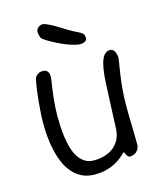

<svg xmlns="http://www.w3.org/2000/svg" viewBox="-133 -1009 948 1121"><g transform="rotate(-15 341.0 -448.5)"><path d="M415.5 -742.2Q399.4 -742.2 377.4 -748.3Q355.5 -754.4 332 -763.7Q308.6 -772.9 285.4 -784.4Q262.2 -795.9 243.7 -806.6Q225.1 -817.4 212.9 -826.2Q200.7 -835 199.2 -839.4Q191.4 -860.8 191.4 -874.5Q191.4 -882.8 195.1 -889.6Q198.7 -896.5 204.3 -901.4Q210 -906.2 216.8 -908.9Q223.6 -911.6 230.5 -911.6Q237.8 -911.6 249 -907.5Q260.3 -903.3 273.4 -896.7Q286.6 -890.1 300.3 -882.1Q314 -874 326.2 -866.5Q338.4 -858.9 347.9 -852.8Q357.4 -846.7 362.3 -843.8Q380.9 -832.5 395 -825.4Q409.2 -818.4 419.7 -813.2Q430.2 -808.1 437.3 -803.7Q444.3 -799.3 448.7 -793.5Q453.6 -786.6 454.6 -779.3Q455.6 -772 455.6 -766.6Q455.6 -763.7 453.6 -759.3Q451.7 -754.9 447 -751.2Q442.4 -747.6 434.6 -744.9Q426.8 -742.2 415.5 -742.2ZM300.8 15.1Q256.8 15.1 223.6 -1.2Q190.4 -17.6 166.5 -45.2Q142.6 -72.8 127 -109.4Q111.3 -146 102.1 -186.5Q92.8 -227.1 89.1 -269Q85.4 -311 85.4 -349.6Q85.4 -377.9 87.4 -412.4Q89.4 -446.8 92.8 -481.9Q96.2 -517.1 100.8 -550.8Q105.5 -584.5 111.3 -611.3Q114.3 -625 127.4 -636.2Q140.6 -647.5 160.2 -647.5Q171.9 -647.5 179.2 -644Q186.5 -640.6 190.9 -634.8Q195.3 -628.9 197 -621.3Q198.7 -613.8 198.7 -605Q198.7 -599.6 198.2 -593.3Q197.8 -586.9 196.8 -581.1Q192.9 -559.1 189.2 -532.5Q185.5 -505.9 182.6 -478.3Q179.7 -450.7 178 -424.1Q176.3 -397.5 176.3 -375.5Q176.3 -343.8 178 -308.6Q179.7 -273.4 184.8 -239Q189.9 -204.6 199.2 -173.3Q208.5 -142.1 224.1 -118.2Q239.7 -94.2 262.5 -80.1Q285.2 -65.9 316.4 -65.9Q353.5 -65.9 384.5 -75.7Q415.5 -85.4 438 -104.2Q460.4 -123 473.4 -149.9Q486.3 -176.8 487.8 -210.9L499.5 -480.5Q502 -531.7 507.8 -567.1Q513.7 -602.5 522.9 -624Q532.2 -645.5 544.9 -655Q557.6 -664.6 573.2 -664.6Q589.4 -664.6 599.1 -647.2Q608.9 -629.9 608.9 -605Q608.9 -599.1 604.5 -574.7Q600.1 -550.3 594.5 -512.5Q588.9 -474.6 584.5 -426.5Q580.1 -378.4 580.1 -325.7Q580.1 -298.8 580.6 -269.5Q581.1 -240.2 581.8 -210.2Q582.5 -180.2 583.3 -149.9Q584 -119.6 584 -91.3Q584 -76.7 578.6 -65.9Q573.2 -55.2 564.9 -47.9Q556.6 -40.5 546.1 -36.9Q535.6 -33.2 524.9 -33.2Q519.5 -33.2 515.1 -37.4Q510.7 -41.5 507.1 -47.1Q503.4 -52.7 500.7 -58.6Q498 -64.5 496.1 -68.4Q478.5 -50.3 458.5 -35.2Q438.5 -20 414.6 -8.8Q390.6 2.4 362.5 8.8Q334.5 15.1 300.8 15.1Z"/></g></svg>

Font: Short Stack
Style: Regular
Weight: 400
Designer: James Grieshaber
Foundry: James Grieshaber
Version: Version 1.002